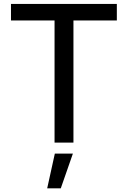

<svg xmlns="http://www.w3.org/2000/svg" viewBox="-20 -748 670 1007"><path d="M37.6 -640.6V-727.5H592.8V-640.6H365.2V0H266.1V-640.6ZM227.5 239.7 267.6 57.6H362.3L298.8 239.7Z"/></svg>

Font: Inter Cardless Tabular
Style: Regular
Weight: 400
Designer: Rasmus Andersson
Foundry: rsms
Version: Version 4.000;git-4fc901f